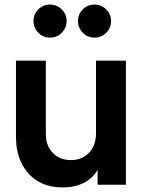

<svg xmlns="http://www.w3.org/2000/svg" viewBox="-20 -810 633 842"><path d="M50 -211V-544H181V-222Q181 -171 211.5 -139.5Q242 -108 291 -108Q340 -108 370.5 -140Q401 -172 401 -225V-544H532V0H408V-65Q386 -27 346.5 -7.5Q307 12 255 12Q160 12 105 -49Q50 -110 50 -211ZM127 -718Q127 -748 148 -769Q169 -790 200 -790Q229 -790 250.5 -769Q272 -748 272 -718Q272 -688 251 -666.5Q230 -645 200 -645Q169 -645 148 -666.5Q127 -688 127 -718ZM395 -790Q424 -790 445.5 -769Q467 -748 467 -718Q467 -688 446 -666.5Q425 -645 395 -645Q364 -645 343 -666.5Q322 -688 322 -718Q322 -748 343 -769Q364 -790 395 -790Z"/></svg>

Font: Evergrow Sans
Style: Bold
Weight: 700
Foundry: 10Web
Version: Version 1.000